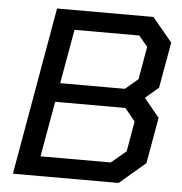

<svg xmlns="http://www.w3.org/2000/svg" viewBox="-51 -749 756 798"><g transform="rotate(5 327.0 -350.0)"><path d="M155 -700H557L640 -600L606 -409L551 -362L615 -284L581 -92L473 0H32ZM465 -392 518 -437 542 -574 505 -618H235L195 -392ZM433 -82 495 -134 517 -260 474 -313H181L140 -82Z"/></g></svg>

Font: Chakra Petch Medium
Style: Italic
Weight: 500
Italic angle: -10°
Designer: Katatrad Aksorn Co.,Ltd.
Foundry: Cadson Demak Co.,Ltd.
Version: Version 1.000; ttfautohint (v1.6)